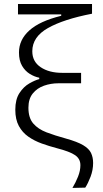

<svg xmlns="http://www.w3.org/2000/svg" viewBox="-20 -752 518 966"><path d="M344.5 193.5Q360.5 167 372.5 137Q384.5 107 384.5 79Q384.5 47 358 28.8Q331.5 10.5 267.5 -6Q227.5 -16.5 190 -30Q152.5 -43.5 122.5 -64.5Q92.5 -85.5 74.8 -118.2Q57 -151 57 -200Q57 -252 78 -284Q99 -316 127.5 -332.2Q156 -348.5 177.5 -354V-361Q154 -365.5 130.2 -380Q106.5 -394.5 91 -420.8Q75.5 -447 75.5 -488Q75.5 -552 127.8 -599Q180 -646 288 -672.5V-679.5H70.5V-732H443V-683Q300.5 -655.5 221.5 -611Q142.5 -566.5 142.5 -494Q142.5 -442 184.8 -413.8Q227 -385.5 293 -385.5H388V-333H274Q236 -333 201.2 -320.8Q166.5 -308.5 144.8 -281.5Q123 -254.5 123 -210Q123 -159 147.2 -130.8Q171.5 -102.5 214 -86.2Q256.5 -70 311.5 -55Q369 -39 398.5 -21.5Q428 -4 438.2 18Q448.5 40 448.5 68Q448.5 103 435.8 136.8Q423 170.5 409 192Z"/></svg>

Font: Heraclito Light
Style: Regular
Weight: 300
Designer: Kostas Bartsokas (font) & Cristiano Sobral (main changes)
Foundry: Kostas Bartsokas (font) & Cristiano Sobral (main changes)
Version: Version 1.00;July 8, 2020;FontCreator 13.0.0.2655 64-bit